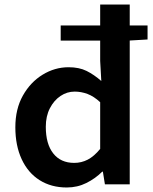

<svg xmlns="http://www.w3.org/2000/svg" viewBox="-20 -817 677 851"><path d="M276 14Q207 14 155.5 -18.5Q104 -51 76 -111.5Q48 -172 48 -253Q48 -334 81.5 -393.5Q115 -453 169 -486Q223 -519 284 -519Q331 -519 364 -502.5Q397 -486 429 -458L424 -547V-797H555V0H445L436 -56H433Q403 -26 363 -6Q323 14 276 14ZM309 -95Q341 -95 369 -109.5Q397 -124 424 -157V-364Q396 -390 368 -400.5Q340 -411 311 -411Q277 -411 248 -391.5Q219 -372 201 -337Q183 -302 183 -255Q183 -179 216 -137Q249 -95 309 -95ZM249 -637V-704H634V-642L548 -637Z"/></svg>

Font: Noto Sans HK SemiBold
Style: Regular
Weight: 600
Version: Version 2.004-H2;hotconv 1.0.118;makeotfexe 2.5.65603